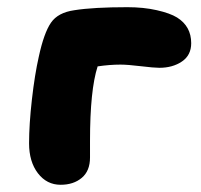

<svg xmlns="http://www.w3.org/2000/svg" viewBox="-20 -492 555 529"><path d="M147 17.1Q108.9 17.1 84.5 -14.6Q60.1 -46.4 60.1 -97.2Q60.1 -148.9 67.9 -217.8Q75.7 -286.6 86.9 -335.9Q101.1 -401.4 120.4 -429.4Q139.6 -457.5 185.1 -463.9Q237.8 -472.2 331.1 -472.2Q375.5 -472.2 412.1 -463.9Q448.7 -455.6 467.8 -443.8Q506.8 -419.4 506.8 -373Q506.8 -339.8 481.2 -322.5Q455.6 -305.2 418.9 -305.2Q404.3 -305.2 367.9 -309.6Q331.5 -314 312 -314Q282.2 -314 249 -309.1Q228 -244.1 228 -104V-58.1Q228 -21 205.3 -2Q182.6 17.1 147 17.1Z"/></svg>

Font: Shantell Sans Irregular Bouncy
Style: Regular
Weight: 800
Designer: Stephen Nixon, Anya Danilova, Shantell Martin
Foundry: Arrow Type
Version: Version 1.006;[9816181b4]